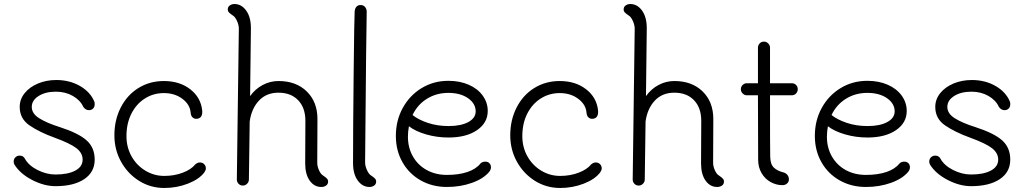

<svg xmlns="http://www.w3.org/2000/svg" viewBox="-20 -915 5095 955"><path d="M52 -96Q48 -103 48 -111Q48 -124 56.5 -132.5Q65 -141 78 -141Q95 -141 103 -127Q122 -92 166.5 -69.5Q211 -47 256 -47Q318 -47 354.5 -66.5Q391 -86 391 -121Q391 -154 360 -178Q329 -202 252 -230Q175 -258 126.5 -291.5Q78 -325 78 -383Q78 -421 102.5 -451.5Q127 -482 168.5 -499.5Q210 -517 260 -517Q326 -517 377.5 -487.5Q429 -458 449 -410Q451 -406 451 -397Q451 -383 443 -375Q435 -367 422 -367Q414 -367 406.5 -371.5Q399 -376 394 -384Q379 -417 342 -438Q305 -459 258 -459Q206 -459 172 -437.5Q138 -416 138 -383Q138 -350 175.5 -326.5Q213 -303 277 -283Q370 -253 410.5 -217Q451 -181 451 -121Q451 -59 399 -24Q347 11 256 11Q200 11 140.5 -19.5Q81 -50 52 -96Z M549 -242Q549 -319 581 -381Q613 -443 669 -477.5Q725 -512 795 -512Q874 -512 927 -470.5Q980 -429 986 -363V-358Q986 -341 978 -332.5Q970 -324 956 -324Q945 -324 937 -332Q929 -340 928 -357Q924 -396 886.5 -424Q849 -452 795 -452Q743 -452 700.5 -425Q658 -398 633.5 -349.5Q609 -301 609 -238Q609 -183 634 -138Q659 -93 702.5 -66.5Q746 -40 797 -40Q847 -40 889 -56Q931 -72 951 -97Q955 -101 961.5 -104Q968 -107 974 -107Q987 -107 995.5 -98.5Q1004 -90 1004 -77Q1004 -69 996 -57Q970 -23 914.5 -1.5Q859 20 797 20Q729 20 672.5 -15Q616 -50 582.5 -110Q549 -170 549 -242Z M1612 -12Q1612 1 1602 8Q1592 15 1578 15Q1543 15 1520.5 -16.5Q1498 -48 1498 -102L1499 -314Q1499 -379 1463 -416.5Q1427 -454 1365 -454Q1305 -454 1268 -414.5Q1231 -375 1222 -311L1218 -22Q1218 -10 1209 -1Q1200 8 1188 8Q1175 8 1166.5 -1Q1158 -10 1158 -22L1168 -772Q1168 -791 1158.5 -811.5Q1149 -832 1138 -838Q1126 -846 1119.5 -852.5Q1113 -859 1113 -868Q1113 -881 1123 -888Q1133 -895 1146 -895Q1181 -895 1204.5 -862.5Q1228 -830 1228 -775Q1228 -733 1226 -603Q1224 -497 1224 -437Q1250 -473 1287 -492.5Q1324 -512 1365 -512Q1453 -512 1506 -460Q1559 -408 1559 -323L1558 -106Q1558 -87 1567 -67.5Q1576 -48 1587 -42Q1599 -34 1605.5 -27.5Q1612 -21 1612 -12Z M1796 -108Q1796 -89 1805.5 -68.5Q1815 -48 1826 -42Q1838 -34 1844.5 -27.5Q1851 -21 1851 -12Q1851 1 1841 8Q1831 15 1818 15Q1783 15 1759.5 -17Q1736 -49 1736 -104Q1736 -264 1739 -546Q1742 -828 1744 -857Q1745 -872 1752.5 -881Q1760 -890 1773 -890Q1788 -890 1796 -880Q1804 -870 1804 -857Q1802 -792 1796 -108Z M2422 -83Q2422 -72 2414 -61Q2385 -26 2327.5 -5.5Q2270 15 2203 15Q2131 15 2073 -17.5Q2015 -50 1982 -108Q1949 -166 1949 -239Q1949 -316 1983.5 -378.5Q2018 -441 2077.5 -477Q2137 -513 2210 -513Q2267 -513 2311.5 -493.5Q2356 -474 2381 -439.5Q2406 -405 2406 -363Q2406 -304 2352.5 -267.5Q2299 -231 2211 -231Q2153 -231 2099.5 -246.5Q2046 -262 2014 -287Q2009 -259 2009 -235Q2009 -180 2034 -136.5Q2059 -93 2103 -69Q2147 -45 2203 -45Q2262 -45 2305 -59.5Q2348 -74 2370 -102Q2379 -111 2394 -111Q2407 -111 2414.5 -103Q2422 -95 2422 -83ZM2032 -343Q2060 -320 2107.5 -304Q2155 -288 2211 -288Q2273 -288 2309.5 -308Q2346 -328 2346 -361Q2346 -400 2308 -426.5Q2270 -453 2210 -453Q2151 -453 2104 -424Q2057 -395 2032 -343Z M2518 -242Q2518 -319 2550 -381Q2582 -443 2638 -477.5Q2694 -512 2764 -512Q2843 -512 2896 -470.5Q2949 -429 2955 -363V-358Q2955 -341 2947 -332.5Q2939 -324 2925 -324Q2914 -324 2906 -332Q2898 -340 2897 -357Q2893 -396 2855.5 -424Q2818 -452 2764 -452Q2712 -452 2669.5 -425Q2627 -398 2602.5 -349.5Q2578 -301 2578 -238Q2578 -183 2603 -138Q2628 -93 2671.5 -66.5Q2715 -40 2766 -40Q2816 -40 2858 -56Q2900 -72 2920 -97Q2924 -101 2930.5 -104Q2937 -107 2943 -107Q2956 -107 2964.5 -98.5Q2973 -90 2973 -77Q2973 -69 2965 -57Q2939 -23 2883.5 -1.5Q2828 20 2766 20Q2698 20 2641.5 -15Q2585 -50 2551.5 -110Q2518 -170 2518 -242Z M3581 -12Q3581 1 3571 8Q3561 15 3547 15Q3512 15 3489.5 -16.5Q3467 -48 3467 -102L3468 -314Q3468 -379 3432 -416.5Q3396 -454 3334 -454Q3274 -454 3237 -414.5Q3200 -375 3191 -311L3187 -22Q3187 -10 3178 -1Q3169 8 3157 8Q3144 8 3135.5 -1Q3127 -10 3127 -22L3137 -772Q3137 -791 3127.5 -811.5Q3118 -832 3107 -838Q3095 -846 3088.5 -852.5Q3082 -859 3082 -868Q3082 -881 3092 -888Q3102 -895 3115 -895Q3150 -895 3173.5 -862.5Q3197 -830 3197 -775Q3197 -733 3195 -603Q3193 -497 3193 -437Q3219 -473 3256 -492.5Q3293 -512 3334 -512Q3422 -512 3475 -460Q3528 -408 3528 -323L3527 -106Q3527 -87 3536 -67.5Q3545 -48 3556 -42Q3568 -34 3574.5 -27.5Q3581 -21 3581 -12Z M3918 -501Q3931 -501 3939.5 -492.5Q3948 -484 3948 -471Q3948 -459 3939.5 -450Q3931 -441 3918 -441H3810Q3810 -170 3811 -135Q3812 -97 3829.5 -81Q3847 -65 3875 -58Q3888 -55 3896 -45.5Q3904 -36 3904 -23Q3904 -10 3894.5 -2Q3885 6 3872 6Q3841 6 3813 -9.5Q3785 -25 3768 -54Q3751 -83 3751 -121Q3751 -308 3750 -441H3695Q3683 -441 3674 -450Q3665 -459 3665 -471Q3665 -484 3674 -492.5Q3683 -501 3695 -501H3750V-678Q3750 -690 3758.5 -699Q3767 -708 3780 -708Q3792 -708 3801 -699Q3810 -690 3810 -678V-501Z M4506 -83Q4506 -72 4498 -61Q4469 -26 4411.5 -5.5Q4354 15 4287 15Q4215 15 4157 -17.5Q4099 -50 4066 -108Q4033 -166 4033 -239Q4033 -316 4067.5 -378.5Q4102 -441 4161.5 -477Q4221 -513 4294 -513Q4351 -513 4395.5 -493.5Q4440 -474 4465 -439.5Q4490 -405 4490 -363Q4490 -304 4436.5 -267.5Q4383 -231 4295 -231Q4237 -231 4183.5 -246.5Q4130 -262 4098 -287Q4093 -259 4093 -235Q4093 -180 4118 -136.5Q4143 -93 4187 -69Q4231 -45 4287 -45Q4346 -45 4389 -59.5Q4432 -74 4454 -102Q4463 -111 4478 -111Q4491 -111 4498.5 -103Q4506 -95 4506 -83ZM4116 -343Q4144 -320 4191.5 -304Q4239 -288 4295 -288Q4357 -288 4393.5 -308Q4430 -328 4430 -361Q4430 -400 4392 -426.5Q4354 -453 4294 -453Q4235 -453 4188 -424Q4141 -395 4116 -343Z M4606 -96Q4602 -103 4602 -111Q4602 -124 4610.5 -132.5Q4619 -141 4632 -141Q4649 -141 4657 -127Q4676 -92 4720.5 -69.5Q4765 -47 4810 -47Q4872 -47 4908.5 -66.5Q4945 -86 4945 -121Q4945 -154 4914 -178Q4883 -202 4806 -230Q4729 -258 4680.5 -291.5Q4632 -325 4632 -383Q4632 -421 4656.5 -451.5Q4681 -482 4722.5 -499.5Q4764 -517 4814 -517Q4880 -517 4931.5 -487.5Q4983 -458 5003 -410Q5005 -406 5005 -397Q5005 -383 4997 -375Q4989 -367 4976 -367Q4968 -367 4960.5 -371.5Q4953 -376 4948 -384Q4933 -417 4896 -438Q4859 -459 4812 -459Q4760 -459 4726 -437.5Q4692 -416 4692 -383Q4692 -350 4729.5 -326.5Q4767 -303 4831 -283Q4924 -253 4964.5 -217Q5005 -181 5005 -121Q5005 -59 4953 -24Q4901 11 4810 11Q4754 11 4694.5 -19.5Q4635 -50 4606 -96Z"/></svg>

Font: Tsukimi Rounded
Style: Regular
Weight: 400
Designer: Takashi Funayama
Foundry: Takashi Funayama
Version: Version 1.032; ttfautohint (v1.8.3)